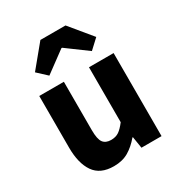

<svg xmlns="http://www.w3.org/2000/svg" viewBox="-178 -863 925 993"><g transform="rotate(-30 284.0 -366.0)"><path d="M214 12Q133 12 96.5 -41Q60 -94 60 -188V-496H207V-207Q207 -153 222 -133Q237 -113 269 -113Q297 -113 316 -126Q335 -139 357 -168V-496H504V0H384L373 -69H370Q338 -31 301.5 -9.5Q265 12 214 12ZM102 -613 210 -744H360L468 -613L412 -561L287 -653H283L158 -561Z"/></g></svg>

Font: Font
Style: ¶
Weight: 700
Designer: Paul D. Hunt
Foundry: Adobe Systems Incorporated
Version: Version 3.000